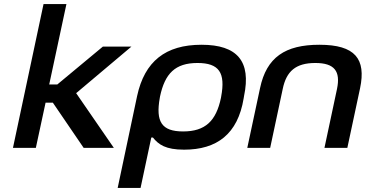

<svg xmlns="http://www.w3.org/2000/svg" viewBox="-20 -730 1806 948"><path d="M195 -710 44 0H157L205 -223H241L393 0H542L356 -270L629 -500H488L263 -313H223L308 -710Z M1183 -244 1185 -256C1221 -427 1152 -509 975 -509C797 -509 694 -427 657 -256L561 198H674L727 -51H735C763 -16 798 9 889 9C1051 9 1154 -68 1183 -244ZM769 -247 770 -253C794 -367 845 -419 955 -419C1062 -419 1094 -371 1072 -253L1071 -247C1047 -132 993 -81 884 -81C778 -81 748 -129 769 -247Z M1264 -295 1201 0H1314L1376 -291C1394 -378 1440 -419 1537 -419C1632 -419 1662 -378 1644 -291L1582 0H1695L1758 -295C1788 -439 1734 -509 1557 -509C1388 -509 1296 -447 1264 -295Z"/></svg>

Font: LT Wave Medium
Style: Italic
Weight: 500
Designer: Daniel Lyons
Version: Version 2.5 (Glyphs App)